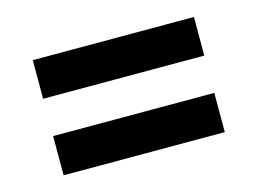

<svg xmlns="http://www.w3.org/2000/svg" viewBox="-51 -564 573 427"><g transform="rotate(-15 236.0 -350.5)"><path d="M49.8 -394V-482.9H420.9V-394ZM49.8 -217.8V-308.1H420.9V-217.8Z"/></g></svg>

Font: LT Hoop SemBd
Style: Regular
Weight: 600
Designer: Daniel Lyons
Foundry: LyonsType
Version: Version 1.000